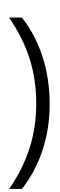

<svg xmlns="http://www.w3.org/2000/svg" viewBox="-20 -889 397 1270"><path d="M125 360.8H40.5Q131.3 229.5 175.5 90.8Q219.7 -47.9 219.7 -202.1Q219.7 -364.7 175.3 -502.9Q130.9 -641.1 39.6 -772.9H125Q215.3 -657.7 262 -511.7Q308.6 -365.7 308.6 -200.7Q308.6 -40 261.7 103Q214.8 246.1 125 360.8ZM225.6 -499.5ZM225.6 -869.1ZM259.3 336.9Z"/></svg>

Font: Noto Sans Telugu
Style: Regular
Weight: 400
Designer: Monotype Design team
Foundry: Monotype Imaging Inc.
Version: Version 1.04 uh